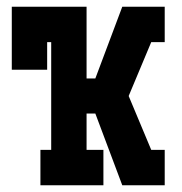

<svg xmlns="http://www.w3.org/2000/svg" viewBox="-20 -550 540 570"><path d="M438 0V-83V-84L437 -86L431 -99L429 -105H469V0ZM100 0V-105H132V-425H120V-343H15V-530H237V-317H263L343 -530H438V-446V-447V-530H469V-425H429L362 -265L429 -105L431 -99L437 -86L438 -84V0H343L263 -213H237V-105H287V0Z"/></svg>

Font: Iosevka Slab Extrabold
Style: Regular
Weight: 800
Monospace: yes
Designer: Belleve Invis
Foundry: Belleve Invis
Version: Version 11.1.1; ttfautohint (v1.8.3)